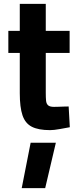

<svg xmlns="http://www.w3.org/2000/svg" viewBox="-20 -659 404 990"><path d="M238 12Q178 12 144 -5.5Q110 -23 96 -64.5Q82 -106 82 -178V-386H23V-500H82V-639H216V-500H339V-386H216V-181Q216 -156 217.5 -140Q219 -124 228 -116Q237 -108 258 -108Q268 -108 282 -108.5Q296 -109 310 -109.5Q324 -110 334 -110L340 -3Q318 1 288 6.5Q258 12 238 12ZM92 311 138 77H268L213 311Z"/></svg>

Font: Titillium Web
Style: Bold
Weight: 700
Designer: Mohamed Gaber, Accademia di Belle Arti di Urbino
Foundry: Kief Type Foundry, Accademia di Belle Arti di Urbino
Version: Version 3.000